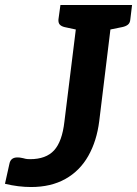

<svg xmlns="http://www.w3.org/2000/svg" viewBox="-50 -744 551 772"><path d="M75 8Q24 8 -30 -5L-12 -86Q-7 -111 20 -111Q25 -111 29.5 -110.5Q34 -110 43 -108Q53 -105 59.5 -104.5Q66 -104 71 -104Q135 -104 167.5 -139.5Q200 -175 209 -255L267 -724H406L349 -257Q339 -177 305 -117Q271 -57 213 -24.5Q155 8 75 8ZM292 -724 266 -623 210 -635Q197 -638 190.5 -645Q184 -652 185 -666L193 -724ZM481 -724 474 -666Q473 -652 464.5 -645Q456 -638 441 -635L382 -623V-724Z"/></svg>

Font: Aleo
Style: Bold Italic
Weight: 700
Italic angle: -7°
Version: Version 2.001;gftools[0.9.29]